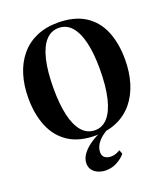

<svg xmlns="http://www.w3.org/2000/svg" viewBox="-175 -872 1065 1234"><g transform="rotate(-20 358.0 -255.0)"><path d="M352.5 12Q238 12.5 165.2 -35.2Q92.5 -83 58 -167.5Q23.5 -252 23.5 -362Q23.5 -448.5 45.8 -520.2Q68 -592 111.5 -644.2Q155 -696.5 219 -725Q283 -753.5 367 -753.5Q480.5 -753 552.5 -706.5Q624.5 -660 658.8 -577Q693 -494 693 -384Q693 -297 671 -224.8Q649 -152.5 605.8 -99.2Q562.5 -46 499 -17Q435.5 12 352.5 12ZM358 -21.5Q408.5 -21.5 444.8 -62.5Q481 -103.5 500.2 -184Q519.5 -264.5 519.5 -384Q519.5 -487 502 -562.2Q484.5 -637.5 449 -678.5Q413.5 -719.5 359.5 -719.5Q308 -719.5 271.8 -680Q235.5 -640.5 216.2 -561Q197 -481.5 197 -362Q197 -257.5 214.5 -181Q232 -104.5 267.8 -63Q303.5 -21.5 358 -21.5ZM334.5 245Q310 245 286 236Q262 227 246.2 208Q230.5 189 230.5 159.5Q230.5 128 252.5 97.8Q274.5 67.5 311.8 42Q349 16.5 395 -1L411.5 -5L435.5 -1Q400.5 18.5 379 39.2Q357.5 60 347.8 81.2Q338 102.5 338 123Q338 149.5 355.2 161Q372.5 172.5 395 172.5Q412.5 172.5 428.8 167Q445 161.5 458.5 152.5L469 180Q450.5 204 414.5 224.5Q378.5 245 334.5 245Z"/></g></svg>

Font: Merriweather 120pt
Style: Bold
Weight: 700
Designer: Eben Sorkin
Foundry: Eben Sorkin
Version: Version 2.100